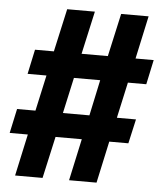

<svg xmlns="http://www.w3.org/2000/svg" viewBox="-52 -755 678 801"><g transform="rotate(5 287.5 -355.0)"><path d="M41 0H156L195 -175H305L267 0H382L420 -175H500L523 -277H443L476 -427H553L575 -530H499L538 -710H423L383 -530H273L313 -710H197L157 -530H78L56 -427H135L102 -277H25L3 -175H79ZM217 -277 250 -427H360L328 -277Z"/></g></svg>

Font: Geist SemiBold
Style: Italic
Weight: 600
Italic angle: -12°
Designer: Basement.studio, Andrés Briganti, Mateo Zaragoza
Foundry: Basement.studio, Vercel, Andrés Briganti, Guido Ferreyra, Mateo Zaragoza
Version: Version 1.500